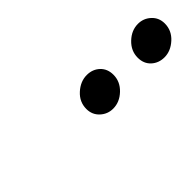

<svg xmlns="http://www.w3.org/2000/svg" viewBox="12 -821 540 540"><g transform="rotate(-45 281.5 -551.0)"><path d="M236.8 -543.9Q236.8 -571.8 258.3 -591.3Q279.8 -610.8 305.2 -610.8Q328.1 -610.8 343.5 -596.4Q358.9 -582 358.9 -558.1Q358.9 -531.2 337.9 -511.2Q316.9 -491.2 291 -491.2Q269 -491.2 252.9 -506.1Q236.8 -521 236.8 -543.9ZM440.9 -543.9Q440.9 -570.8 461.9 -590.8Q482.9 -610.8 508.8 -610.8Q530.8 -610.8 546.9 -595.9Q563 -581.1 563 -558.1Q563 -530.3 541.5 -510.7Q520 -491.2 495.1 -491.2Q472.2 -491.2 456.5 -505.6Q440.9 -520 440.9 -543.9Z"/></g></svg>

Font: CMU Typewriter Text
Style: BoldItalic
Weight: 700
Italic angle: -14.04°
Version: Version 0.7.0